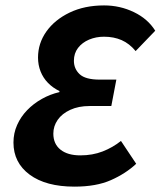

<svg xmlns="http://www.w3.org/2000/svg" viewBox="-20 -684 599 716"><path d="M257.8 12Q151 12 90.6 -32.7Q30.2 -77.4 30.2 -152.4Q30.2 -187.5 43.9 -218Q57.5 -248.6 81.1 -273Q104.7 -297.5 135.8 -315Q166.8 -332.5 201.6 -340.5V-344.5Q177 -356.4 159 -374.8Q141 -393.2 131.4 -417.4Q121.8 -441.6 121.8 -469.4Q121.8 -522.4 152.8 -566.3Q183.9 -610.2 239.4 -637Q294.9 -663.8 368.2 -663.8Q427.5 -663.8 479.5 -638.7Q531.4 -613.7 558.9 -569.4L485.8 -493.5Q462.7 -521.6 433.5 -534.4Q404.4 -547.1 367.8 -547.1Q338 -547.1 312.2 -536.3Q286.5 -525.4 271 -505.3Q255.6 -485.1 255.6 -457.4Q255.6 -427.5 277 -407.3Q298.5 -387.1 351.7 -387.1H413.9L395.1 -288.6H314Q272.7 -288.6 242 -274.4Q211.3 -260.3 195.1 -237Q178.9 -213.7 178.9 -185.6Q178.9 -147.3 205.5 -126Q232.1 -104.6 279.6 -104.6Q325 -104.6 362.7 -119.2Q400.4 -133.9 431.1 -158.4L487.9 -73.2Q448.6 -36.5 393.7 -12.3Q338.9 12 257.8 12Z"/></svg>

Font: Source Sans 3
Style: Italic
Weight: 200
Italic angle: -11°
Designer: Paul D. Hunt
Foundry: Adobe
Version: Version 3.046;hotconv 1.0.118;makeotfexe 2.5.65603